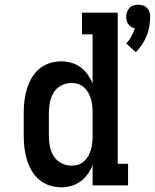

<svg xmlns="http://www.w3.org/2000/svg" viewBox="-20 -789 659 817"><path d="M558 -567 517 -604Q530 -617 539 -634Q548 -651 554 -669Q545 -670 538 -674.5Q531 -679 526 -686Q521 -693 519 -701.5Q517 -710 517 -718Q517 -728 520.5 -738Q524 -748 531 -755.5Q538 -763 548 -766Q558 -769 568 -769Q578 -769 588 -766Q598 -763 605.5 -755.5Q613 -748 616 -738Q619 -728 619 -718Q619 -697 615.5 -676.5Q612 -656 604 -636.5Q596 -617 584.5 -599.5Q573 -582 558 -567ZM241 8Q215 8 190.5 0Q166 -8 146.5 -24.5Q127 -41 114.5 -63Q102 -85 94.5 -109.5Q87 -134 84 -159.5Q81 -185 81 -210V-310Q81 -335 84 -360.5Q87 -386 94.5 -410.5Q102 -435 114.5 -457Q127 -479 146.5 -495.5Q166 -512 190.5 -520Q215 -528 241 -528Q262 -528 283.5 -522Q305 -516 322.5 -503Q340 -490 353 -472Q366 -454 374 -433V-643H329V-735H481V-92H525V0H374V-87Q366 -66 353 -48Q340 -30 322.5 -17Q305 -4 283.5 2Q262 8 241 8ZM284 -84Q299 -84 313 -88.5Q327 -93 338 -103Q349 -113 356 -126Q363 -139 367 -152.5Q371 -166 372.5 -180.5Q374 -195 374 -210V-310Q374 -325 372.5 -339.5Q371 -354 367 -367.5Q363 -381 356 -394Q349 -407 338 -417Q327 -427 313 -431.5Q299 -436 284 -436Q262 -436 241.5 -425.5Q221 -415 209 -396Q197 -377 192.5 -354.5Q188 -332 188 -310V-210Q188 -188 192.5 -165.5Q197 -143 209 -124Q221 -105 241.5 -94.5Q262 -84 284 -84Z"/></svg>

Font: Iosevka Etoile Semibold
Style: Regular
Weight: 600
Designer: Belleve Invis
Foundry: Belleve Invis
Version: Version 22.1.2; ttfautohint (v1.8.4)